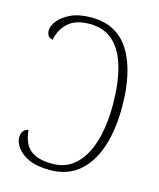

<svg xmlns="http://www.w3.org/2000/svg" viewBox="-111 -803 736 891"><g transform="rotate(15 257.5 -357.0)"><path d="M214 10Q150 10 111.5 -8Q73 -26 55 -51.5Q37 -77 37 -99Q37 -121 47 -132Q57 -143 70 -144Q73 -108 86.5 -80.5Q100 -53 131 -37Q162 -21 217 -21Q283 -21 328 -63.5Q373 -106 395.5 -181.5Q418 -257 418 -357Q418 -460 397 -535.5Q376 -611 332 -652Q288 -693 218 -693Q150 -693 114.5 -660Q79 -627 70 -578Q41 -581 41 -616Q41 -636 60 -661Q79 -686 118.5 -705Q158 -724 218 -724Q341 -724 401.5 -627Q462 -530 462 -358Q462 -245 433.5 -162.5Q405 -80 350 -35Q295 10 214 10Z"/></g></svg>

Font: Noto Serif SemiCondensed ExtraLight
Style: Regular
Weight: 200
Width: 4
Designer: Monotype Design Team
Foundry: Monotype Imaging Inc.
Version: Version 2.014